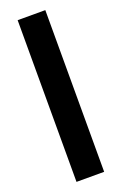

<svg xmlns="http://www.w3.org/2000/svg" viewBox="-148 -804 539 848"><g transform="rotate(-20 121.0 -380.0)"><path d="M186 0V-760H56V0Z"/></g></svg>

Font: Noto Sans Georgian ExtraCondensed Bold
Style: Regular
Weight: 700
Width: 2
Designer: Monotype Design Team, Akaki Razmadze
Foundry: Google LLC
Version: Version 2.005